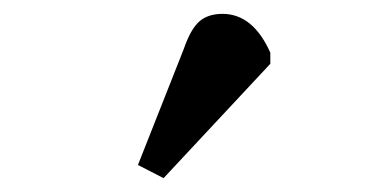

<svg xmlns="http://www.w3.org/2000/svg" viewBox="-20 -830 526 277"><path d="M216 -573 179 -592 245 -759Q255 -788 267.5 -799Q280 -810 301 -810Q345 -810 370 -754V-738Z"/></svg>

Font: Literata 7pt Medium
Style: Regular
Weight: 500
Designer: Latin by Veronika Burian and Jose Scaglione. Greek by Irene Vlachou. Cyrillic by Vera Evstafieva.
Foundry: TypeTogether
Version: Version 3.002